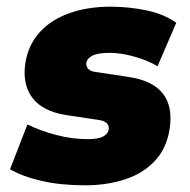

<svg xmlns="http://www.w3.org/2000/svg" viewBox="-20 -542 569 574"><path d="M234 12Q162 12 105 -1Q48 -14 10 -36L62 -170Q100 -151 148 -138.5Q196 -126 242 -126Q274 -126 288.5 -134Q303 -142 305 -155Q308 -178 277 -183L178 -198Q107 -209 76.5 -250Q46 -291 56 -355Q65 -409 99.5 -446.5Q134 -484 188.5 -503Q243 -522 309 -522Q366 -522 418 -511Q470 -500 507 -474L451 -344Q423 -361 382.5 -372.5Q342 -384 309 -384Q272 -384 256 -375.5Q240 -367 238 -354Q237 -345 243 -337Q249 -329 265 -327L364 -312Q508 -291 487 -156Q478 -98 442.5 -60.5Q407 -23 353 -5.5Q299 12 234 12Z"/></svg>

Font: Mulish ExtraBlack
Style: Italic
Weight: 1000
Italic angle: -9°
Designer: Vernon Adams
Foundry: Vernon Adams
Version: Version 3.603; ttfautohint (v1.8.3)